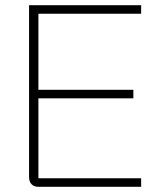

<svg xmlns="http://www.w3.org/2000/svg" viewBox="-20 -720 626 740"><path d="M92 -39V-700H524V-667H128V-374H494V-341H128V-33H524V0H128Q111 0 101.5 -10Q92 -20 92 -39Z"/></svg>

Font: Bai Jamjuree ExtraLight
Style: Regular
Weight: 275
Designer: Katatrad Aksorn Co.,Ltd.
Foundry: Cadson Demak Co.,Ltd.
Version: Version 1.000; ttfautohint (v1.6)